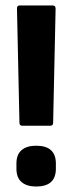

<svg xmlns="http://www.w3.org/2000/svg" viewBox="-20 -675 259 701"><path d="M61 -216Q51 -216 51 -227L42 -644Q42 -655 51 -655H173Q183 -655 183 -643L174 -227Q174 -216 164 -216ZM112 6Q78 6 59 -10Q40 -26 40 -59V-78Q40 -111 59 -127Q78 -143 112 -143Q184 -143 184 -78V-59Q184 6 112 6Z"/></svg>

Font: Sofia Sans Extra Condensed ExtraBold
Style: Regular
Weight: 800
Designer: Botio Nikoltchev, Ani Petrova
Foundry: lettersoup
Version: Version 4.101; ttfautohint (v1.8.4.7-5d5b)